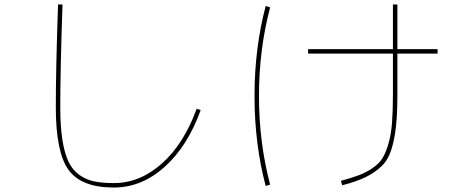

<svg xmlns="http://www.w3.org/2000/svg" viewBox="-20 -790 2040 860"><path d="M230 -310Q230 -483 240 -770H260Q250 -483 250 -310Q250 -224 259.5 -163.5Q269 -103 287 -65.5Q305 -28 335.5 -6.5Q366 15 402 22.5Q438 30 490 30Q607 30 705.5 -58Q804 -146 861 -303L879 -297Q820 -134 717 -42Q614 50 490 50Q344 50 287 -29Q230 -108 230 -310Z M1940 -570V-550H1760V-370Q1760 -280 1753.5 -222Q1747 -164 1732.5 -118.5Q1718 -73 1688.5 -45Q1659 -17 1618.5 3Q1578 23 1513 40L1507 20Q1558 6 1589.5 -6Q1621 -18 1650 -38Q1679 -58 1694 -83Q1709 -108 1720.5 -148.5Q1732 -189 1736 -241.5Q1740 -294 1740 -370V-550H1360V-570H1740V-770H1760V-570ZM1170 -763 1190 -757Q1140 -568 1140 -360Q1140 -152 1190 37L1170 43Q1120 -146 1120 -360Q1120 -574 1170 -763Z"/></svg>

Font: M PLUS 1p Thin
Style: Regular
Weight: 250
Version: Version 1.062